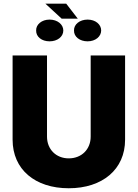

<svg xmlns="http://www.w3.org/2000/svg" viewBox="-20 -1006 742 1035"><path d="M468.8 -707V-269.5C468.8 -201.2 419.9 -152.3 350.6 -152.3C282.2 -152.3 233.4 -201.2 233.4 -269.5V-707H47.9V-252.9C47.9 -92.8 168.9 8.8 350.6 8.8C532.2 8.8 654.3 -92.8 654.3 -252.9V-707ZM336.9 -986.3H224.6L312.5 -905.3H399.4ZM174.8 -841.8C173.8 -807.6 205.1 -783.2 247.1 -783.2C289.1 -783.2 321.3 -807.6 321.3 -841.8C321.3 -874 290 -900.4 247.1 -900.4C205.1 -900.4 173.8 -874 174.8 -841.8ZM378.9 -841.8C377.9 -807.6 410.2 -783.2 452.1 -783.2C495.1 -783.2 525.4 -809.6 525.4 -841.8C525.4 -874 495.1 -900.4 452.1 -900.4C410.2 -900.4 377.9 -875 378.9 -841.8Z"/></svg>

Font: Pretendard Black
Style: Regular
Weight: 900
Designer: Base glyphs from Inter by Rasmus Andersson; Hangeul glyphs from Noto Sans CJK(Source Han Sans) by Jang Soo-young and Kan
Foundry: Kil Hyung-jin
Version: Version 1.309;Glyphs 3.2 (3225)